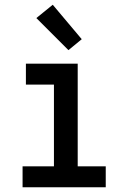

<svg xmlns="http://www.w3.org/2000/svg" viewBox="-20 -788 540 808"><path d="M75 0V-88H207V-432H89V-520H307V-88H425V0ZM268 -577 133 -712 202 -768 324 -623Z"/></svg>

Font: Iosevka Term Curly Semibold
Style: Regular
Weight: 600
Designer: Belleve Invis
Foundry: Belleve Invis
Version: Version 32.3.0